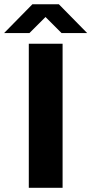

<svg xmlns="http://www.w3.org/2000/svg" viewBox="-53 -896 436 916"><path d="M84.4 0V-687.4H245.6V0ZM-33.5 -738.2 101.7 -875.8H227.7L362.9 -738.2H240.6L133.4 -845.6H195L87.3 -738.2Z"/></svg>

Font: Archivo SemiBold SemiExpanded
Style: Regular
Weight: 600
Width: 6
Version: Version 2.001